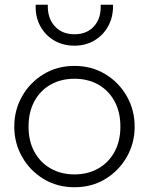

<svg xmlns="http://www.w3.org/2000/svg" viewBox="-20 -772 626 807"><path d="M293 15Q220.5 15 163.2 -19.8Q106 -54.5 73 -112.5Q40 -170.5 40 -240Q40 -309.5 73 -367.5Q106 -425.5 163.2 -460.2Q220.5 -495 293 -495Q365.5 -495 422.8 -460.2Q480 -425.5 513 -367.5Q546 -309.5 546 -240Q546 -170.5 513 -112.5Q480 -54.5 423 -19.8Q366 15 293 15ZM293 -39Q349.5 -39 393 -63.8Q436.5 -88.5 461.2 -133.5Q486 -178.5 486 -240Q486 -301.5 461.2 -346.8Q436.5 -392 393 -416.5Q349.5 -441 293 -441Q236.5 -441 193 -416.5Q149.5 -392 124.8 -346.8Q100 -301.5 100 -240Q100 -178.5 124.8 -133.5Q149.5 -88.5 193 -63.8Q236.5 -39 293 -39ZM293 -580Q244 -580 206.5 -602.5Q169 -625 148.5 -663.8Q128 -702.5 130 -752H181Q179 -696.5 209.8 -662.2Q240.5 -628 293 -628Q345.5 -628 375.8 -662.2Q406 -696.5 403 -752H455Q456.5 -703 435.8 -664Q415 -625 377.8 -602.5Q340.5 -580 293 -580Z"/></svg>

Font: Geologica Thin
Style: Regular
Weight: 100
Designer: Sindre Bremnes, Frode Helland
Foundry: Monokrom Skriftforlag AS
Version: Version 1.010; ttfautohint (v1.8.4.7-5d5b);gftools[0.9.28]